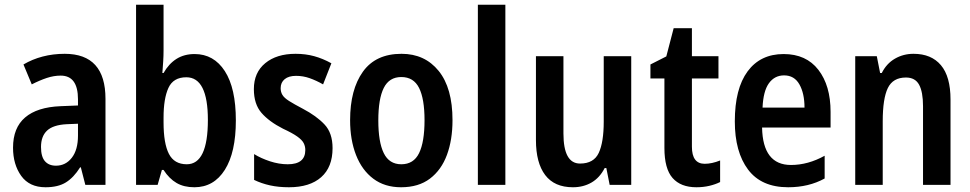

<svg xmlns="http://www.w3.org/2000/svg" viewBox="-20 -780 4094 810"><path d="M253 -553Q425 -553 425 -363V0H340L321 -74H318Q291 -31 258 -10.5Q225 10 172 10Q104 10 69.5 -38Q35 -86 35 -157Q35 -241 86 -284.5Q137 -328 235 -332L309 -335V-361Q309 -461 236 -461Q207 -461 177 -451Q147 -441 114 -424L79 -508Q116 -530 160 -541.5Q204 -553 253 -553ZM261 -256Q204 -253 178.5 -229Q153 -205 153 -160Q153 -119 169.5 -100Q186 -81 216 -81Q257 -81 283 -114.5Q309 -148 309 -208V-258Z M670 -566Q670 -545 668.5 -521Q667 -497 665 -472H670Q692 -511 724.5 -531.5Q757 -552 801 -552Q882 -552 928.5 -480Q975 -408 975 -272Q975 -137 928.5 -63.5Q882 10 800 10Q756 10 725 -8Q694 -26 670 -63H663L645 0H554V-760H670ZM766 -454Q711 -454 690.5 -409Q670 -364 670 -284V-264Q670 -175 692.5 -131Q715 -87 768 -87Q857 -87 857 -274Q857 -454 766 -454Z M1383 -155Q1383 -75 1335 -32.5Q1287 10 1199 10Q1155 10 1119 2Q1083 -6 1052 -21V-130Q1081 -112 1119 -99.5Q1157 -87 1194 -87Q1268 -87 1268 -147Q1268 -163 1261 -176.5Q1254 -190 1233.5 -204.5Q1213 -219 1174 -237Q1115 -267 1083 -304Q1051 -341 1051 -404Q1051 -474 1099 -513.5Q1147 -553 1227 -553Q1269 -553 1305.5 -543Q1342 -533 1378 -513L1343 -424Q1315 -440 1287 -450Q1259 -460 1229 -460Q1198 -460 1181 -446Q1164 -432 1164 -408Q1164 -392 1171.5 -379.5Q1179 -367 1199.5 -354Q1220 -341 1258 -321Q1315 -291 1349 -255Q1383 -219 1383 -155Z M1889 -273Q1889 -190 1865.5 -126.5Q1842 -63 1794 -26.5Q1746 10 1672 10Q1603 10 1555 -26Q1507 -62 1482 -126Q1457 -190 1457 -273Q1457 -402 1511 -477.5Q1565 -553 1674 -553Q1772 -553 1830.5 -481Q1889 -409 1889 -273ZM1576 -272Q1576 -181 1599 -134Q1622 -87 1673 -87Q1725 -87 1748 -134Q1771 -181 1771 -273Q1771 -363 1748 -409Q1725 -455 1673 -455Q1622 -455 1599 -409Q1576 -363 1576 -272Z M2112 0H1996V-760H2112Z M2643 -543V0H2552L2538 -71H2531Q2510 -30 2475.5 -10Q2441 10 2397 10Q2319 10 2280 -41.5Q2241 -93 2241 -189V-543H2357V-217Q2357 -90 2427 -90Q2485 -90 2506 -135Q2527 -180 2527 -267V-543Z M2953 -89Q2983 -89 3018 -103V-12Q2998 -2 2972.5 4Q2947 10 2918 10Q2852 10 2817.5 -29Q2783 -68 2783 -156V-449H2724V-508L2791 -542L2822 -661H2899V-543H3011V-449H2899V-161Q2899 -89 2953 -89Z M3286 -552Q3381 -552 3432.5 -485.5Q3484 -419 3484 -308V-242H3195Q3198 -84 3317 -84Q3389 -84 3459 -123V-27Q3392 10 3305 10Q3192 10 3136 -64.5Q3080 -139 3080 -268Q3080 -406 3134 -479Q3188 -552 3286 -552ZM3288 -462Q3248 -462 3224 -429Q3200 -396 3197 -326H3374Q3374 -386 3352.5 -424Q3331 -462 3288 -462Z M3834 -553Q3909 -553 3949.5 -505Q3990 -457 3990 -360V0H3874V-332Q3874 -392 3857.5 -422.5Q3841 -453 3802 -453Q3747 -453 3725.5 -408.5Q3704 -364 3704 -268V0H3588V-543H3679L3693 -472H3700Q3720 -512 3755.5 -532.5Q3791 -553 3834 -553Z"/></svg>

Font: Noto Sans Myanmar Condensed SemiBold
Style: Regular
Weight: 600
Width: 3
Designer: Monotype Design Team
Foundry: Monotype Imaging Inc.
Version: Version 2.107; ttfautohint (v1.8.4.7-5d5b)